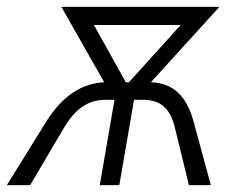

<svg xmlns="http://www.w3.org/2000/svg" viewBox="-50 -540 697 560"><path d="M84 -184 -30 0H38L137 -168C169 -221 205 -249 259 -249H284L241 0H298L341 -249H367C421 -249 447 -221 460 -168L501 0H565L515 -184C494 -261 455 -298 390 -300L590 -520H129L254 -300C189 -297 132 -261 84 -184ZM224 -467H477L326 -300H317Z"/></svg>

Font: Fixel Text 20240404 Light
Style: Italic
Weight: 300
Width: 4
Italic angle: -10°
Designer: AlfaBravo + MacPaw
Foundry: Kyrylo Tkachov, Marchela Mozhyna, Serhii Makarenko, Maria Weinstein, Zakhar Kryvoshyya
Version: Version 1.211;Glyphs 3.2 (3225)